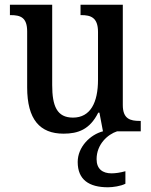

<svg xmlns="http://www.w3.org/2000/svg" viewBox="-20 -556 639 813"><path d="M249 10C310 10 360 -7 396 -79H401L416 0C362 14 309 66 309 130C309 205 357 237 437 237C458 237 492 232 511 222V169C489 175 470 178 452 178C415 178 389 160 389 118C389 55 436 13 476 0H576V-44H572C532 -44 500 -52 500 -111V-536H321V-492H324C363 -492 395 -483 395 -421V-218C395 -122 363 -58 289 -58C221 -58 201 -107 201 -196V-536H22V-492H25C67 -492 95 -482 95 -423V-186C95 -50 149 10 249 10Z"/></svg>

Font: Noto Serif Armenian SemiCondensed Medium
Style: Regular
Weight: 500
Width: 4
Designer: Monotype Design Team
Foundry: Monotype Imaging Inc.
Version: Version 2.008